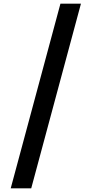

<svg xmlns="http://www.w3.org/2000/svg" viewBox="-20 -853 496 1039"><path d="M307 -833H418L149 166H38Z"/></svg>

Font: Noto Sans Devanagari SemiBold
Style: Regular
Weight: 600
Version: Version 2.003